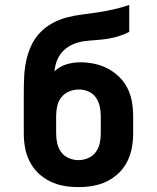

<svg xmlns="http://www.w3.org/2000/svg" viewBox="-20 -755 640 783"><path d="M300 8Q270 8 241 3Q212 -2 185 -15Q158 -28 136.5 -48.5Q115 -69 101.5 -95.5Q88 -122 82.5 -151Q77 -180 77 -210V-376Q77 -409 78.5 -441.5Q80 -474 86.5 -505.5Q93 -537 106.5 -567Q120 -597 142 -620.5Q164 -644 193 -660Q222 -676 253 -684Q284 -692 316.5 -696Q349 -700 381 -705Q413 -710 444.5 -717Q476 -724 507 -735V-625Q486 -614 463 -607Q440 -600 417 -596.5Q394 -593 370.5 -591.5Q347 -590 323.5 -587Q300 -584 278 -574.5Q256 -565 239 -548.5Q222 -532 213 -509.5Q204 -487 202 -464Q223 -484 250.5 -492.5Q278 -501 307 -501Q336 -501 364.5 -495Q393 -489 419 -475.5Q445 -462 466 -441.5Q487 -421 500 -395Q513 -369 518 -340Q523 -311 523 -282V-210Q523 -180 517.5 -151Q512 -122 498.5 -95.5Q485 -69 463.5 -48.5Q442 -28 415 -15Q388 -2 359 3Q330 8 300 8ZM300 -102Q320 -102 339 -110Q358 -118 370 -134Q382 -150 386.5 -170Q391 -190 391 -210V-282Q391 -302 386.5 -322Q382 -342 370.5 -358Q359 -374 340.5 -382Q322 -390 302 -390Q281 -390 262 -382Q243 -374 230.5 -358.5Q218 -343 213.5 -323Q209 -303 209 -282V-210Q209 -190 213.5 -170Q218 -150 230 -134Q242 -118 261 -110Q280 -102 300 -102Z"/></svg>

Font: Iosevka Etoile Extrabold
Style: Regular
Weight: 800
Designer: Belleve Invis
Foundry: Belleve Invis
Version: Version 22.1.2; ttfautohint (v1.8.4)